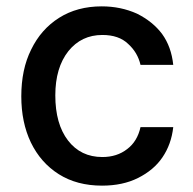

<svg xmlns="http://www.w3.org/2000/svg" viewBox="-20 -573 608 604"><path d="M165 -25Q108 -61 77 -125Q47 -188 47 -270Q47 -355 78 -417Q109 -481 166 -517Q223 -553 300 -553Q360 -553 411 -530Q461 -505 490 -466Q519 -426 525 -369H422Q413 -408 383 -435Q354 -463 302 -463Q236 -463 195 -412Q154 -360 154 -273Q154 -183 194 -131Q234 -79 302 -79Q348 -79 380 -104Q412 -128 422 -173H525Q519 -119 491 -78Q464 -38 414 -13Q366 11 301 11Q222 11 165 -25Z"/></svg>

Font: Sinter Medium
Style: Regular
Weight: 500
Foundry: Adobe & rsms
Version: Version 1.000